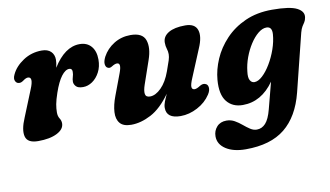

<svg xmlns="http://www.w3.org/2000/svg" viewBox="-73 -629 1785 1038"><g transform="rotate(-10 819.5 -110.0)"><path d="M55.5 -316.5Q41.5 -316.5 34.5 -330.5Q27.5 -344.5 38 -366Q57 -407.5 102.8 -437.8Q148.5 -468 205 -468Q237.5 -468 255 -451Q272.5 -434 272.5 -406Q272.5 -388.5 266.5 -362.5Q331 -466.5 412.5 -466.5Q453 -466.5 476 -439.8Q499 -413 499 -367Q499 -328 483.2 -298Q467.5 -268 443 -251.2Q418.5 -234.5 392 -234.5Q364 -234.5 353 -246.8Q342 -259 342 -272.5Q342 -286 346.2 -298.5Q350.5 -311 350.5 -326Q350.5 -344.5 334.5 -344.5Q313 -344.5 291 -315.5Q269 -286.5 249 -228.5Q236.5 -192 232.2 -168.5Q228 -145 228 -124Q228 -103 236.8 -89.8Q245.5 -76.5 245.5 -61.5Q245.5 -29 206 -9Q166.5 11 102 11Q44 11 34 -26Q24 -63 51.5 -127L110 -271.5Q137.5 -337 106 -337Q95 -337 79 -325Q66 -315.5 55.5 -316.5Z M1045 -136Q1058.5 -132 1060.5 -114.8Q1062.5 -97.5 1049 -77Q1023 -37 977.2 -12.8Q931.5 11.5 884 11.5Q806.5 11.5 806.5 -47Q806.5 -62.5 813.5 -80.8Q820.5 -99 830.5 -120.5Q778.5 -47.5 722.2 -18Q666 11.5 613 11.5Q569.5 11.5 551 -11Q532.5 -33.5 534.8 -71.8Q537 -110 555 -157.5L598.5 -273.5Q619.5 -328.5 593.5 -328.5Q582 -328.5 565.5 -318Q551.5 -308.5 541 -314.5Q530.5 -318.5 528 -334.5Q525.5 -350.5 538 -375.5Q560 -416.5 600.8 -441.8Q641.5 -467 692 -467Q758 -467 773 -424.2Q788 -381.5 765.5 -317L721.5 -189.5Q710.5 -157.5 713.5 -139.5Q716.5 -121.5 739.5 -121.5Q770 -121.5 801.2 -152.8Q832.5 -184 852.5 -240Q866.5 -278 872.2 -296.5Q878 -315 878 -329Q878 -345 873 -360Q868 -375 868 -394.5Q868 -428 900.5 -447.5Q933 -467 992.5 -467Q1045.5 -467 1058.2 -430Q1071 -393 1043.5 -330.5L982 -182.5Q966.5 -146.5 968 -132.5Q969.5 -118.5 984 -118.5Q995.5 -118.5 1016 -132Q1033 -141.5 1045 -136Z M1525.5 -4.5Q1493.5 122.5 1415 186Q1336.5 249.5 1200 249.5Q1132.5 249.5 1091.2 222.8Q1050 196 1050 152.5Q1050 122 1069.5 100.2Q1089 78.5 1122.5 78.5Q1147 78.5 1167.2 90Q1187.5 101.5 1205.5 116.8Q1223.5 132 1241 143.5Q1258.5 155 1277 155Q1305 155 1325.2 132.8Q1345.5 110.5 1359 58.5L1397 -87Q1328 11 1225.5 11Q1169 11 1138 -28Q1107 -67 1113.5 -146.5Q1118 -202 1142.5 -258.8Q1167 -315.5 1212 -363.2Q1257 -411 1321.5 -440Q1386 -469 1469.5 -469Q1567.5 -469 1605.8 -449.2Q1644 -429.5 1638.5 -397Q1636 -381.5 1629.8 -372.2Q1623.5 -363 1616.5 -351.8Q1609.5 -340.5 1604 -320ZM1280.5 -163.5Q1276 -130 1284.8 -115Q1293.5 -100 1308.5 -100Q1329.5 -100 1353.2 -122Q1377 -144 1398.2 -179.5Q1419.5 -215 1434 -256.5Q1448.5 -298 1451.5 -337.5Q1454.5 -379.5 1423 -379.5Q1400.5 -379.5 1377 -360.2Q1353.5 -341 1333 -309.2Q1312.5 -277.5 1298.5 -239.5Q1284.5 -201.5 1280.5 -163.5Z"/></g></svg>

Font: Fraunces 72pt SuperSoft
Style: Bold Italic
Weight: 700
Italic angle: -16°
Version: Version 1.000;[0bf87f6ff]